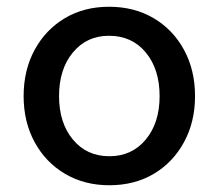

<svg xmlns="http://www.w3.org/2000/svg" viewBox="-20 -533 647 569"><path d="M304 16Q230 16 172.5 -18Q115 -52 82.5 -112Q50 -172 50 -248Q50 -325 82.5 -385Q115 -445 172 -479Q229 -513 303 -513Q378 -513 435.5 -479Q493 -445 525.5 -385Q558 -325 558 -248Q558 -172 525.5 -112Q493 -52 436 -18Q379 16 304 16ZM304 -70Q371 -70 412 -119.5Q453 -169 453 -248Q453 -328 412 -377.5Q371 -427 303 -427Q237 -427 196 -377.5Q155 -328 155 -248Q155 -169 196 -119.5Q237 -70 304 -70Z"/></svg>

Font: Wix Madefor Text Medium
Style: Regular
Weight: 500
Designer: Dalton Maag Ltd
Foundry: Dalton Maag Ltd
Version: Version 3.100